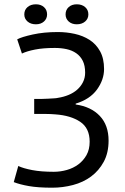

<svg xmlns="http://www.w3.org/2000/svg" viewBox="-20 -861 581 893"><path d="M139 -331V-401H155Q164 -401 177 -401Q190 -401 203.5 -402Q217 -403 229.5 -403.5Q242 -404 250 -406Q276 -410 299 -419.5Q322 -429 339 -444Q356 -459 366 -479Q376 -499 376 -523Q376 -556 365 -578Q354 -600 334.5 -613.5Q315 -627 289.5 -632.5Q264 -638 235 -638Q181 -638 143 -630.5Q105 -623 82 -612L60 -678Q80 -689 132 -700.5Q184 -712 249 -712Q289 -712 327.5 -703.5Q366 -695 396.5 -675.5Q427 -656 445.5 -622.5Q464 -589 464 -540Q464 -490 431 -444.5Q398 -399 332 -379V-375Q403 -365 444 -322Q485 -279 485 -207Q485 -150 462.5 -108.5Q440 -67 403.5 -40Q367 -13 319.5 -0.5Q272 12 223 12Q157 12 114.5 4.5Q72 -3 44 -14L65 -89Q88 -78 129.5 -70Q171 -62 230 -62Q261 -62 291 -70.5Q321 -79 344.5 -96.5Q368 -114 382.5 -140Q397 -166 397 -202Q397 -265 353 -294.5Q309 -324 238 -329Q226 -330 215.5 -330.5Q205 -331 194 -331ZM93 -794Q93 -815 108 -828Q123 -841 147 -841Q170 -841 184.5 -828Q199 -815 199 -794Q199 -774 184.5 -761Q170 -748 147 -748Q123 -748 108 -761Q93 -774 93 -794ZM285 -794Q285 -815 299.5 -828Q314 -841 337 -841Q361 -841 376 -828Q391 -815 391 -794Q391 -774 376 -761Q361 -748 337 -748Q314 -748 299.5 -761Q285 -774 285 -794Z"/></svg>

Font: PTSans
Style: Regular
Weight: 400
Designer: A.Korolkova, O.Umpeleva, V.Yefimov
Foundry: ParaType Ltd
Version: Version 2.003W OFL